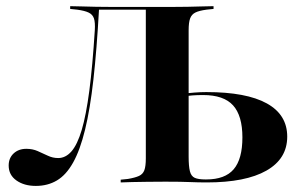

<svg xmlns="http://www.w3.org/2000/svg" viewBox="-20 -591 977 622"><path d="M510.5 -2.4Q482.3 -2.4 456 -2Q429.8 -1.6 408.1 -1.2Q386.3 -0.8 371 0V-8.9L394.4 -11.3Q417.7 -15.3 430.2 -21Q442.7 -26.6 447.6 -39.5Q452.4 -52.4 452.4 -78.2V-201.6H591.1V-83.9Q591.1 -52.4 595.2 -36.3Q599.2 -20.2 610.9 -14.9Q622.6 -9.7 645.2 -9.7H648.4Q708.9 -9.7 737.1 -42.7Q765.3 -75.8 765.3 -146Q765.3 -216.1 735.1 -249.6Q704.8 -283.1 637.9 -283.1Q617.7 -283.1 603.2 -281.9Q588.7 -280.6 575 -279V-287.9Q590.3 -289.5 609.7 -291.1Q629 -292.7 648.4 -292.7Q778.2 -292.7 844.4 -256Q910.5 -219.4 910.5 -148.4Q910.5 -76.6 843.1 -38.3Q775.8 0 650 0Q622.6 0 594.4 -1.2Q566.1 -2.4 521.8 -2.4ZM452.4 -201.6V-562.1L454.8 -559.7H297.6L300.8 -561.3Q293.5 -430.6 282.7 -333.9Q271.8 -237.1 255.6 -171Q239.5 -104.8 216.9 -64.5Q194.4 -24.2 164.5 -6.5Q134.7 11.3 96 11.3Q58.1 11.3 33.1 -6.5Q8.1 -24.2 8.1 -54.8Q8.1 -79 24.2 -94Q40.3 -108.9 65.3 -108.9Q85.5 -108.9 102 -101.6Q118.5 -94.4 134.7 -86.7Q150.8 -79 168.5 -79Q192.7 -79 211.7 -100.8Q230.6 -122.6 244.8 -170.2Q258.9 -217.7 269.4 -297.2Q279.8 -376.6 287.1 -492.7Q288.7 -518.5 284.3 -531.5Q279.8 -544.4 266.9 -550.4Q254 -556.5 229.8 -559.7L207.3 -562.1V-571Q222.6 -571 244 -570.2Q265.3 -569.4 291.5 -569Q317.7 -568.5 346.8 -568.5H355.6H521.8H532.3Q562.1 -568.5 587.9 -569Q613.7 -569.4 635.1 -570.2Q656.5 -571 671.8 -571V-562.1L649.2 -559.7Q625 -556.5 612.9 -550.4Q600.8 -544.4 596 -531.5Q591.1 -518.5 591.1 -492.7V-201.6Z"/></svg>

Font: Playfair 144pt SemiExpanded ExtraBold
Style: Regular
Weight: 800
Width: 6
Designer: Claus Eggers Sørensen
Foundry: Claus Eggers Sørensen
Version: Version 2.203